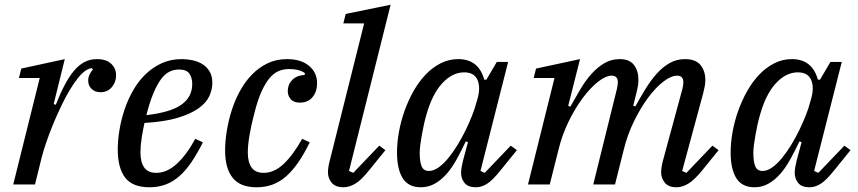

<svg xmlns="http://www.w3.org/2000/svg" viewBox="-20 -780 3628 812"><path d="M148 -450H60L70 -490L254 -530L207 -340L216 -337Q234 -383 252.5 -418.5Q271 -454 291.5 -479Q312 -504 336 -517Q360 -530 390 -530Q429 -530 450 -510.5Q471 -491 471 -461Q471 -433 453 -411.5Q435 -390 405 -390Q382 -390 367.5 -404Q353 -418 353 -439Q353 -453 359 -465.5Q365 -478 373 -486L367 -492Q338 -487 306.5 -446Q275 -405 244 -342Q236 -326 224 -299.5Q212 -273 199.5 -242Q187 -211 175.5 -177.5Q164 -144 156 -113L128 0H36Z M612 12Q541 12 509.5 -28.5Q478 -69 478 -149Q478 -186 485 -229Q492 -272 506 -314.5Q520 -357 542 -396Q564 -435 594 -464.5Q624 -494 662.5 -512Q701 -530 749 -530Q772 -530 795 -525Q818 -520 836.5 -508.5Q855 -497 866.5 -477.5Q878 -458 878 -429Q878 -401 865 -373Q852 -345 819 -321.5Q786 -298 730.5 -281.5Q675 -265 591 -260Q584 -228 579 -195.5Q574 -163 574 -136Q574 -94 590 -71.5Q606 -49 641 -49Q686 -49 727.5 -87Q769 -125 806 -193L838 -178Q814 -130 789.5 -94Q765 -58 738 -34.5Q711 -11 680 0.5Q649 12 612 12ZM599 -293Q702 -305 747.5 -337.5Q793 -370 793 -425Q793 -451 781 -468.5Q769 -486 737 -486Q715 -486 696 -476.5Q677 -467 660.5 -444.5Q644 -422 628.5 -385Q613 -348 599 -293Z M1065 12Q996 12 964 -28Q932 -68 932 -144Q932 -182 939 -225.5Q946 -269 959.5 -312Q973 -355 994.5 -394.5Q1016 -434 1045 -464Q1074 -494 1111 -512Q1148 -530 1194 -530Q1253 -530 1287 -501.5Q1321 -473 1321 -428Q1321 -393 1302 -369.5Q1283 -346 1248 -346Q1222 -346 1209.5 -360.5Q1197 -375 1197 -395Q1197 -407 1201 -418.5Q1205 -430 1214 -440Q1223 -450 1236.5 -456Q1250 -462 1269 -463V-471Q1246 -488 1202 -488Q1179 -488 1158.5 -479.5Q1138 -471 1119.5 -449Q1101 -427 1084.5 -389.5Q1068 -352 1054 -294Q1044 -257 1036 -212.5Q1028 -168 1028 -135Q1028 -94 1044 -71.5Q1060 -49 1095 -49Q1140 -49 1180 -87Q1220 -125 1258 -193L1290 -178Q1266 -129 1241.5 -93.5Q1217 -58 1190.5 -34.5Q1164 -11 1133 0.5Q1102 12 1065 12Z M1433 12Q1399 12 1383 -7Q1367 -26 1367 -51Q1367 -62 1369 -74.5Q1371 -87 1374 -98L1520 -681H1432L1442 -721L1632 -760L1456 -57L1474 -49L1584 -164L1610 -145L1542 -61Q1507 -17 1481.5 -2.5Q1456 12 1433 12Z M1760 12Q1707 12 1683 -26.5Q1659 -65 1659 -135Q1659 -176 1667 -221Q1675 -266 1690.5 -310Q1706 -354 1728.5 -394Q1751 -434 1779.5 -464Q1808 -494 1843 -512Q1878 -530 1918 -530Q2004 -530 2028 -443H2037L2081 -518H2129L2012 -57L2030 -49L2140 -164L2166 -145L2098 -61Q2063 -17 2039.5 -2.5Q2016 12 1993 12Q1959 12 1944.5 -6.5Q1930 -25 1930 -48Q1930 -60 1932.5 -74.5Q1935 -89 1938 -100L1959 -179L1950 -182Q1930 -140 1910 -104Q1890 -68 1867 -42.5Q1844 -17 1817.5 -2.5Q1791 12 1760 12ZM1794 -57Q1814 -57 1835 -72Q1856 -87 1876 -111.5Q1896 -136 1915 -167Q1934 -198 1949.5 -230Q1965 -262 1977 -292.5Q1989 -323 1995 -347L2000 -364Q2013 -412 1999 -443Q1985 -474 1943 -474Q1893 -474 1850 -427.5Q1807 -381 1782 -290Q1777 -273 1772.5 -252Q1768 -231 1764 -209Q1760 -187 1757.5 -167Q1755 -147 1755 -133Q1755 -97 1763 -77Q1771 -57 1794 -57Z M2841 12Q2807 12 2791.5 -7.5Q2776 -27 2776 -51Q2776 -62 2778 -74.5Q2780 -87 2783 -98L2866 -404Q2868 -413 2869 -420Q2870 -427 2870 -432Q2870 -460 2844 -460Q2818 -460 2785 -434.5Q2752 -409 2720 -365.5Q2688 -322 2660.5 -265.5Q2633 -209 2618 -147L2581 0H2489L2589 -404Q2591 -413 2592 -420Q2593 -427 2593 -432Q2593 -460 2567 -460Q2542 -460 2509.5 -434.5Q2477 -409 2444.5 -365.5Q2412 -322 2384.5 -265.5Q2357 -209 2342 -147L2305 0H2213L2325 -450H2237L2247 -490L2433 -530L2383 -332L2392 -329Q2413 -366 2434.5 -402.5Q2456 -439 2481 -467Q2506 -495 2535.5 -512.5Q2565 -530 2601 -530Q2642 -530 2661 -505.5Q2680 -481 2680 -442Q2680 -421 2673 -393L2658 -333L2667 -330Q2688 -368 2710 -404Q2732 -440 2757 -468Q2782 -496 2811.5 -513Q2841 -530 2877 -530Q2922 -530 2942.5 -505Q2963 -480 2963 -442Q2963 -429 2960.5 -415Q2958 -401 2954 -386L2865 -57L2883 -49L2993 -164L3019 -145L2951 -61Q2916 -18 2890.5 -3Q2865 12 2841 12Z M3171 12Q3118 12 3094 -26.5Q3070 -65 3070 -135Q3070 -176 3078 -221Q3086 -266 3101.5 -310Q3117 -354 3139.5 -394Q3162 -434 3190.5 -464Q3219 -494 3254 -512Q3289 -530 3329 -530Q3415 -530 3439 -443H3448L3492 -518H3540L3423 -57L3441 -49L3551 -164L3577 -145L3509 -61Q3474 -17 3450.5 -2.5Q3427 12 3404 12Q3370 12 3355.5 -6.5Q3341 -25 3341 -48Q3341 -60 3343.5 -74.5Q3346 -89 3349 -100L3370 -179L3361 -182Q3341 -140 3321 -104Q3301 -68 3278 -42.5Q3255 -17 3228.5 -2.5Q3202 12 3171 12ZM3205 -57Q3225 -57 3246 -72Q3267 -87 3287 -111.5Q3307 -136 3326 -167Q3345 -198 3360.5 -230Q3376 -262 3388 -292.5Q3400 -323 3406 -347L3411 -364Q3424 -412 3410 -443Q3396 -474 3354 -474Q3304 -474 3261 -427.5Q3218 -381 3193 -290Q3188 -273 3183.5 -252Q3179 -231 3175 -209Q3171 -187 3168.5 -167Q3166 -147 3166 -133Q3166 -97 3174 -77Q3182 -57 3205 -57Z"/></svg>

Font: IBM Plex Serif Text
Style: Italic
Weight: 450
Italic angle: -14°
Designer: Mike Abbink, Paul van der Laan, Pieter van Rosmalen
Foundry: Bold Monday
Version: Version 3.001